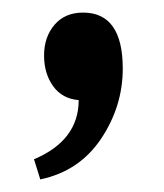

<svg xmlns="http://www.w3.org/2000/svg" viewBox="-20 -149 260 305"><path d="M112 -129Q175 -129 175 -40Q175 20 140.5 71.5Q106 123 44 136L34 104Q105 74 105 10Q79 8 64.5 -12Q50 -32 50 -61Q50 -90 66.5 -109.5Q83 -129 112 -129Z"/></svg>

Font: Andada SC
Style: Regular
Weight: 400
Designer: Carolina Giovagnoli
Foundry: Carolina Giovagnoli
Version: Version 1.003